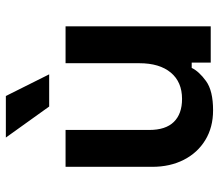

<svg xmlns="http://www.w3.org/2000/svg" viewBox="-66 -674 748 656"><g transform="rotate(-90 308.0 -346.0)"><path d="M259 8Q201 8 157.5 -18.5Q114 -45 90 -92Q66 -139 66 -200V-496H192V-210Q192 -154 219.5 -126Q247 -98 298 -98Q356 -98 388 -136.5Q420 -175 420 -244V-496H546V0H422V-65H404Q392 -40 359 -16Q326 8 259 8ZM272 -552 166 -700H308L382 -552Z"/></g></svg>

Font: Space Grotesk Light
Style: Bold
Weight: 700
Version: Version 2.000